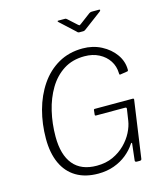

<svg xmlns="http://www.w3.org/2000/svg" viewBox="-137 -1057 1006 1170"><g transform="rotate(-15 366.0 -472.0)"><path d="M337 10Q256 10 199 -24Q142 -58 112.5 -122.5Q83 -187 83 -278Q83 -371 106 -456Q129 -541 174.5 -608Q220 -675 287 -713.5Q354 -752 441 -752Q505 -752 558 -724.5Q611 -697 642.5 -652.5Q674 -608 674 -555Q674 -547 668 -546L623 -539Q619 -538 617.5 -540.5Q616 -543 616 -550Q615 -593 592.5 -627.5Q570 -662 530.5 -682.5Q491 -703 439 -703Q363 -703 307.5 -667.5Q252 -632 215.5 -571Q179 -510 161 -433.5Q143 -357 143 -275Q143 -160 193 -99.5Q243 -39 341 -39Q399 -39 443.5 -59.5Q488 -80 520.5 -112.5Q553 -145 572 -182.5Q591 -220 596 -254L607 -327Q608 -336 598 -336H415Q407 -336 408 -343L411 -372Q412 -377 417 -377H657Q661 -377 663 -375Q665 -373 664 -369L613 -10Q612 0 601 0H583Q570 0 571 -10L583 -114Q584 -119 581 -119Q578 -119 574 -113Q552 -79 517.5 -51Q483 -23 437.5 -6.5Q392 10 337 10ZM537 -949Q542 -952 545.5 -953Q549 -954 553 -954H598Q605 -954 605.5 -951Q606 -948 600 -942L489 -859Q486 -857 482 -854.5Q478 -852 472 -852H449Q441 -852 437.5 -855.5Q434 -859 430 -863L341 -945Q337 -949 337 -951.5Q337 -954 342 -954H383Q388 -954 391 -952.5Q394 -951 398 -947L452 -898Q460 -892 461.5 -893Q463 -894 473 -901Z"/></g></svg>

Font: Libre Franklin Thin ExtraLight
Style: Italic
Weight: 250
Italic angle: -8°
Version: Version 3.000